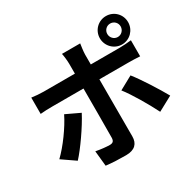

<svg xmlns="http://www.w3.org/2000/svg" viewBox="-184 -1034 1324 1296"><g transform="rotate(-30 478.0 -386.0)"><path d="M175 -479H418V-478C418 -433 418 -130 417 -95C416 -70 406 -60 381 -60C359 -60 316 -64 275 -72L287 47C336 53 391 55 443 55C511 55 542 21 542 -34V-479H766C792 -479 829 -478 858 -476V-601C834 -598 792 -595 765 -595H542V-671C542 -695 549 -741 551 -754H409C413 -738 418 -696 418 -671V-595H175C145 -595 111 -598 82 -602V-475C109 -478 146 -479 175 -479ZM683 -717C683 -656 732 -606 793 -606C855 -606 903 -656 903 -717C903 -778 855 -827 793 -827C732 -827 683 -778 683 -717ZM141 -76C194 -133 282 -258 326 -343L218 -394C179 -314 102 -208 38 -147ZM788 -84 901 -145C862 -215 786 -336 737 -397L633 -340C679 -282 747 -166 788 -84ZM793 -769C822 -769 845 -746 845 -717C845 -688 822 -664 793 -664C764 -664 741 -688 741 -717C741 -746 764 -769 793 -769Z"/></g></svg>

Font: Kinto Sans
Style: Bold
Weight: 700
Designer: Authors: Ryoko NISHIZUKA  (kana & ideographs); Paul D. Hunt (Latin, Greek & Cyrillic); Wenlong ZHANG  (bopomofo); Sandol
Foundry: Adobe Systems Incorporated, ookami Inc.
Version: Version 0.001